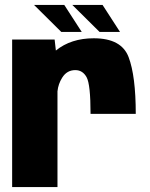

<svg xmlns="http://www.w3.org/2000/svg" viewBox="-20 -755 607 775"><path d="M345.5 -295.5Q345.5 -413.5 329.8 -442.8Q314 -472 284 -472Q250 -472 231 -441.5Q215 -416 212 -386.5V0H29V-595.5H200.5L205.5 -551Q266.5 -600.5 358.5 -600.5Q470.5 -600.5 499.2 -524.2Q528 -448 528 -295.5ZM382 -626 272 -735H394L464.5 -626ZM227.5 -626 117.5 -735H239.5L310 -626Z"/></svg>

Font: Anybody ExtraBold
Style: Regular
Weight: 800
Designer: Tyler Finck
Foundry: Etcetera Type Company
Version: Version 1.010; ttfautohint (v1.8.3) -l 8 -r 50 -G 200 -x 14 